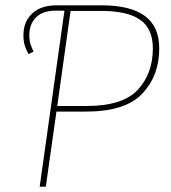

<svg xmlns="http://www.w3.org/2000/svg" viewBox="-20 -701 642 721"><path d="M578 -519Q578 -417 514.5 -349.5Q451 -282 303 -282H192L152 0H129L222 -661H190Q140 -661 115 -635.5Q90 -610 90 -569Q90 -550 94 -537Q98 -524 106 -507L87 -498Q77 -517 72.5 -532Q68 -547 68 -569Q68 -619 100.5 -650Q133 -681 193 -681H362Q469 -681 523.5 -641.5Q578 -602 578 -519ZM554 -519Q554 -594 506 -627Q458 -660 360 -660H245L195 -303H306Q441 -303 497.5 -364Q554 -425 554 -519Z"/></svg>

Font: Fira Sans Thin
Style: Italic
Weight: 250
Italic angle: -8°
Designer: Carrois Corporate & Edenspiekermann AG
Foundry: Carrois Corporate GbR & Edenspiekermann AG
Version: Version 4.203